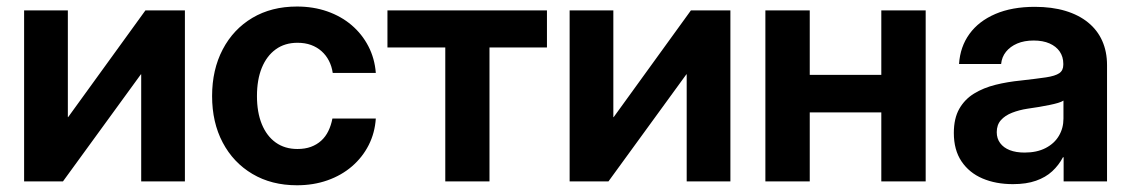

<svg xmlns="http://www.w3.org/2000/svg" viewBox="-20 -547 3411 579"><path d="M537.6 0H405.8V-322.8H404.8L169.9 0H52.7V-515.6H184.6V-193.8H185.5L418.5 -515.6H537.6Z M875.5 11.7Q798.8 11.7 741.2 -22.5Q683.6 -56.6 651.6 -117.2Q619.6 -177.7 619.6 -257.3Q619.6 -336.9 651.6 -397.9Q683.6 -459 741.2 -493.2Q798.8 -527.3 875.5 -527.3Q924.8 -527.3 966.8 -512.7Q1008.8 -498 1040.3 -471.2Q1071.8 -444.3 1090.8 -407.7Q1109.9 -371.1 1113.3 -327.1H983.4Q980.5 -347.2 971.9 -363.8Q963.4 -380.4 949.7 -392.6Q936 -404.8 918 -411.4Q899.9 -418 877 -418Q838.9 -418 811.5 -398.2Q784.2 -378.4 769.5 -342.5Q754.9 -306.6 754.9 -257.3Q754.9 -208.5 769.5 -172.6Q784.2 -136.7 811.5 -117.2Q838.9 -97.7 877 -97.7Q899.9 -97.7 917.7 -104.2Q935.5 -110.8 948.7 -122.8Q961.9 -134.8 970.2 -151.9Q978.5 -168.9 982.4 -189.5H1113.3Q1110.4 -146 1091.8 -109.4Q1073.2 -72.8 1041.5 -45.4Q1009.8 -18.1 967.5 -3.2Q925.3 11.7 875.5 11.7Z M1322.8 0V-403.8H1148.4V-515.6H1629.4V-403.8H1456.1V0Z M2182.6 0H2050.8V-322.8H2049.8L1814.9 0H1697.8V-515.6H1829.6V-193.8H1830.6L2063.5 -515.6H2182.6Z M2673.8 -321.3V-208H2385.3V-321.3ZM2421.9 -515.6V0H2288.1V-515.6ZM2771.5 -515.6V0H2637.7V-515.6Z M3034.7 8.3Q2982.9 8.3 2942.9 -8.8Q2902.8 -25.9 2879.6 -60.3Q2856.4 -94.7 2856.4 -146Q2856.4 -189.9 2872.8 -218.8Q2889.2 -247.6 2917.5 -264.9Q2945.8 -282.2 2982.2 -291.3Q3018.6 -300.3 3058.6 -304.2Q3106.4 -309.6 3134.3 -313.7Q3162.1 -317.9 3174.3 -326.2Q3186.5 -334.5 3186.5 -351.6V-355Q3186.5 -375.5 3175.8 -391.4Q3165 -407.2 3145 -416Q3125 -424.8 3097.2 -424.8Q3068.8 -424.8 3047.6 -415.8Q3026.4 -406.7 3013.7 -390.9Q3001 -375 2999 -354H2872.1Q2875.5 -406.2 2903.6 -444.8Q2931.6 -483.4 2981.7 -504.9Q3031.7 -526.4 3100.6 -526.4Q3152.3 -526.4 3192.9 -514.2Q3233.4 -502 3261.5 -479Q3289.6 -456.1 3304 -423.6Q3318.4 -391.1 3318.4 -350.6V0H3187.5V-72.8H3185.5Q3172.9 -48.8 3153.1 -30.5Q3133.3 -12.2 3104.2 -2Q3075.2 8.3 3034.7 8.3ZM3069.8 -86.9Q3106.9 -86.9 3133.3 -100.6Q3159.7 -114.3 3173.3 -137.5Q3187 -160.6 3187 -189.5V-243.7Q3181.2 -239.7 3170.4 -236.6Q3159.7 -233.4 3145.3 -230.5Q3130.9 -227.5 3113.8 -224.6Q3096.7 -221.7 3078.6 -219.2Q3053.2 -215.3 3032 -207Q3010.7 -198.7 2998.3 -184.6Q2985.8 -170.4 2985.8 -148.4Q2985.8 -129.4 2996.1 -115.5Q3006.3 -101.6 3025.1 -94.2Q3043.9 -86.9 3069.8 -86.9Z"/></svg>

Font: Inter Cardless Display
Style: Bold
Weight: 700
Designer: Rasmus Andersson
Foundry: rsms
Version: Version 4.001;git-9221beed3